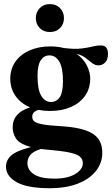

<svg xmlns="http://www.w3.org/2000/svg" viewBox="-20 -678 561 962"><path d="M231.5 -122Q200.5 -122 173 -127.5Q141.5 -118.5 141.5 -93Q141.5 -78.5 152.2 -69.5Q163 -60.5 194.5 -54.8Q226 -49 289 -45.5Q394.5 -39 443.5 -8.8Q492.5 21.5 492.5 86.5Q493 136.5 462 177Q431 217.5 372 241.2Q313 265 228.5 265Q117.5 265 63.8 235Q10 205 10 157Q10 125.5 35 102Q60 78.5 135 58.5Q78 43.5 60.2 16Q42.5 -11.5 43.5 -44Q45.5 -113.5 131 -140Q83.5 -160 57.5 -197.5Q31.5 -235 31.5 -283.5Q31.5 -332.5 57.2 -369Q83 -405.5 128.2 -425.5Q173.5 -445.5 232.5 -445.5Q268.5 -445.5 299.5 -437.5Q352 -431 385.5 -434.8Q419 -438.5 441.8 -444.5Q464.5 -450.5 485 -450.5Q521 -450.5 521 -408Q521 -378 506.2 -364.2Q491.5 -350.5 473.5 -350.5Q456 -350.5 441.2 -362.2Q426.5 -374 408.5 -388Q390.5 -402 363.5 -408Q398 -384 415 -350.2Q432 -316.5 432 -284.5Q432 -235 406.5 -198.5Q381 -162 335.8 -142Q290.5 -122 231.5 -122ZM235.5 -167Q263.5 -167 279.5 -191.2Q295.5 -215.5 295.5 -271Q295.5 -339 276.8 -369.8Q258 -400.5 228 -400.5Q200.5 -400.5 184.2 -376.2Q168 -352 168 -297Q168 -228.5 186.8 -197.8Q205.5 -167 235.5 -167ZM117.5 139Q117.5 174.5 151 195.8Q184.5 217 252.5 217Q318.5 217 356.8 194Q395 171 395 139.5Q395 119 379.8 106.2Q364.5 93.5 325 85.5Q285.5 77.5 213.5 71.5Q198.5 70 184.5 68.5Q144 81.5 130.8 99.5Q117.5 117.5 117.5 139ZM230 -517.5Q198.5 -517.5 179 -537.5Q159.5 -557.5 159.5 -587Q159.5 -617 179 -637.2Q198.5 -657.5 230 -657.5Q261.5 -657.5 281 -637.2Q300.5 -617 300.5 -587Q300.5 -557.5 281 -537.5Q261.5 -517.5 230 -517.5Z"/></svg>

Font: Newsreader Text
Style: Bold
Weight: 700
Designer: Hugues Gentile
Foundry: Production Type
Version: Version 1.001